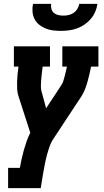

<svg xmlns="http://www.w3.org/2000/svg" viewBox="-20 -770 540 995"><path d="M22 205V100H83Q87 77 92 54Q97 31 103.5 8Q110 -15 118 -38Q126 -61 137 -82L76 -271Q70 -288 69 -307.5Q68 -327 68.5 -346.5Q69 -366 71 -385.5Q73 -405 76 -425H52V-530H239V-425H201Q200 -415 198.5 -404.5Q197 -394 196 -383.5Q195 -373 194 -362.5Q193 -352 192.5 -341.5Q192 -331 192 -321Q192 -311 194 -301L219 -209L298 -329Q305 -339 308.5 -351.5Q312 -364 315.5 -376Q319 -388 321.5 -400.5Q324 -413 327 -425H303V-530H490V-425H452Q448 -405 443.5 -385.5Q439 -366 433.5 -346.5Q428 -327 420.5 -307.5Q413 -288 402 -271L259 -54Q245 -34 237 -11Q229 12 223 34.5Q217 57 212.5 80Q208 103 204 126L191 205ZM295 -610Q274 -610 254 -612.5Q234 -615 216 -622.5Q198 -630 183 -642Q168 -654 159 -671.5Q150 -689 148.5 -709.5Q147 -730 151 -750H245Q243 -737 246.5 -724Q250 -711 259.5 -703Q269 -695 282 -692Q295 -689 308 -689Q322 -689 335.5 -692Q349 -695 361 -703Q373 -711 380.5 -723.5Q388 -736 391 -750H485Q482 -729 473.5 -709Q465 -689 450.5 -672Q436 -655 417.5 -642.5Q399 -630 378 -622.5Q357 -615 336 -612.5Q315 -610 295 -610Z"/></svg>

Font: Iosevka Curly Slab XBdObl
Style: Regular
Weight: 800
Italic angle: -9°
Monospace: yes
Designer: Belleve Invis
Foundry: Belleve Invis
Version: Version 11.1.0; ttfautohint (v1.8.3)